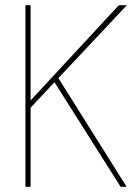

<svg xmlns="http://www.w3.org/2000/svg" viewBox="-20 -720 529 740"><path d="M78 0V-700H98V-333L438 -700H469L205 -419L468 0H445L190 -403L98 -305V0Z"/></svg>

Font: DM Sans 9pt Thin
Style: Regular
Weight: 250
Version: Version 4.004;gftools[0.9.30]